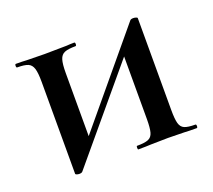

<svg xmlns="http://www.w3.org/2000/svg" viewBox="-79 -496 672 606"><g transform="rotate(-20 256.5 -193.0)"><path d="M490 0Q463 0 448 -1L394 -2L337 -1Q321 0 294 0Q292 0 292 -6Q292 -12 294 -12Q320 -12 332 -17Q344 -22 348 -36.5Q352 -51 352 -81V-291L104 5Q101 9 93 9Q88 9 84 7.5Q80 6 80 4V-305Q80 -335 75.5 -349.5Q71 -364 59.5 -369Q48 -374 23 -374Q20 -374 20 -380Q20 -386 23 -386Q46 -386 59 -385L119 -384L193 -385Q204 -386 219 -386Q222 -386 222 -380Q222 -374 219 -374Q194 -374 182 -369Q170 -364 165.5 -349.5Q161 -335 161 -305V-93L409 -391Q412 -395 420 -395Q425 -395 429.5 -393.5Q434 -392 434 -390V-81Q434 -51 438 -36.5Q442 -22 453.5 -17Q465 -12 490 -12Q493 -12 493 -6Q493 0 490 0Z"/></g></svg>

Font: Cormorant Garamond SemiBold
Style: Regular
Weight: 600
Designer: Christian Thalmann (Catharsis Fonts)
Version: Version 3.000